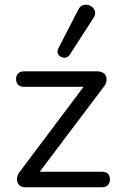

<svg xmlns="http://www.w3.org/2000/svg" viewBox="-20 -786 504 806"><path d="M86 0Q72.5 0 64 -6.2Q55.5 -12.5 52.5 -22.8Q49.5 -33 52.8 -45.2Q56 -57.5 66 -69L347 -443V-421.5H81Q65 -421.5 56.2 -430.2Q47.5 -439 47.5 -454Q47.5 -469.5 56.2 -478Q65 -486.5 81 -486.5H387.5Q403 -486.5 412.8 -480.2Q422.5 -474 425.8 -464Q429 -454 426.2 -442.2Q423.5 -430.5 414 -419.5L129 -41.5V-65H408Q441.5 -65 441.5 -32.5Q441.5 -17.5 432.8 -8.8Q424 0 408 0ZM272.5 -556Q265.5 -546 255.5 -544.2Q245.5 -542.5 236 -547.2Q226.5 -552 222.8 -561.5Q219 -571 225 -583L308.5 -745Q315.5 -759.5 326.8 -763.8Q338 -768 349.5 -765.2Q361 -762.5 369.2 -754.5Q377.5 -746.5 379.2 -735Q381 -723.5 373 -711.5Z"/></svg>

Font: Nunito ExtraLight
Style: Regular
Weight: 200
Designer: Vernon Adams
Foundry: Vernon Adams
Version: Version 3.602;April 4, 2023;FontCreator 14.0.0.2856 64-bit